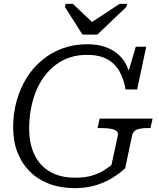

<svg xmlns="http://www.w3.org/2000/svg" viewBox="-20 -957 825 994"><path d="M407 -778H484L634 -921L638 -937H599L426 -823L480 -821L357 -937H320L316 -921ZM131 -290Q131 -343 140 -392Q149 -441 166 -483.5Q183 -526 209 -561Q235 -596 268 -621Q301 -646 341.5 -659.5Q382 -673 429 -673Q493 -673 534 -651Q575 -629 598 -588.5Q621 -548 630 -494H690L737 -715H683L636 -556L657 -551Q650 -591 632.5 -624Q615 -657 587 -680Q559 -703 520 -715.5Q481 -728 431 -728Q363 -728 304 -706.5Q245 -685 197.5 -645.5Q150 -606 117 -552.5Q84 -499 66 -434Q48 -369 48 -298Q48 -226 70.5 -168Q93 -110 135 -68.5Q177 -27 235.5 -5Q294 17 366 17Q418 17 459.5 6.5Q501 -4 533.5 -20.5Q566 -37 589.5 -54.5Q613 -72 628 -86L664 -256Q669 -279 690 -286.5Q711 -294 746 -294H759L770 -343H496L485 -294H503Q532 -294 552.5 -290.5Q573 -287 583 -279Q593 -271 590 -255L557 -103Q549 -96 526 -80Q503 -64 464.5 -50.5Q426 -37 369 -37Q312 -37 268 -54Q224 -71 193.5 -104Q163 -137 147 -184Q131 -231 131 -290Z"/></svg>

Font: Roboto Serif 20pt Light
Style: Italic
Weight: 300
Italic angle: -10°
Version: Version 1.007